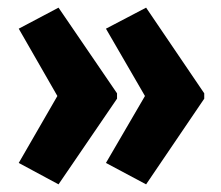

<svg xmlns="http://www.w3.org/2000/svg" viewBox="-20 -528 579 502"><path d="M514 -270 362 -46 257 -102 359 -277 257 -453 362 -508 514 -284ZM286 -270 133 -46 29 -102 130 -277 29 -453 133 -508 286 -284Z"/></svg>

Font: Noto Sans Lao Looped UI ExCd ExBd
Style: Regular
Weight: 800
Width: 2
Designer: Mark Frömberg, Ben Mitchell
Foundry: The Fontpad Ltd
Version: Version 1.001